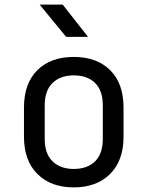

<svg xmlns="http://www.w3.org/2000/svg" viewBox="-20 -805 640 833"><path d="M300 8Q201 8 142.5 -50Q84 -108 84 -212V-338Q84 -443 142 -500.5Q200 -558 300 -558Q400 -558 458 -500.5Q516 -443 516 -338V-212Q516 -108 457.5 -50Q399 8 300 8ZM300 -72Q359 -72 392.5 -105Q426 -138 426 -202V-348Q426 -412 392.5 -445Q359 -478 300 -478Q242 -478 208 -445Q174 -412 174 -348V-202Q174 -138 208 -105Q242 -72 300 -72ZM267 -645 152 -785H252L362 -645Z"/></svg>

Font: JetBrainsMono Nerd Font Mono
Style: Regular
Weight: 400
Monospace: yes
Designer: Philipp Nurullin, Konstantin Bulenkov
Foundry: JetBrains
Version: Version 2.304; ttfautohint (v1.8.4.7-5d5b);Nerd Fonts 2.3.0